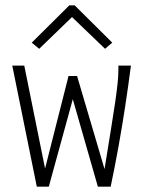

<svg xmlns="http://www.w3.org/2000/svg" viewBox="-20 -699 540 720"><path d="M118 1 26 -453H71L149 -67L237 -414H269L372 -65Q386 -153 396 -213.5Q406 -274 412 -316Q418 -358 421 -386.5Q424 -415 424 -438V-453H471Q461 -376 449.5 -300.5Q438 -225 424.5 -150Q411 -75 395 1H347L253 -327L163 1ZM127 -516 99 -539 240 -679H260L401 -539L374 -516L250 -635Z"/></svg>

Font: Inconsolata Light
Style: Regular
Weight: 300
Designer: Raph Levien, Cyreal, Brenton Simpson
Foundry: Raph Levien, Cyreal, Google
Version: Version 3.001